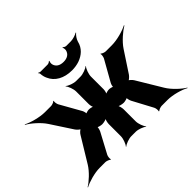

<svg xmlns="http://www.w3.org/2000/svg" viewBox="-219 -1011 1299 1299"><g transform="rotate(-45 430.0 -361.5)"><path d="M576 -170 653 -26C658 -17 661 6 657 12L661 14C665 8 687 0 697 0H754C804 0 873 20 906 39L908 36C875 17 822 -31 796 -75L689 -253C683 -263 665 -282 656 -282V-278C665 -278 684 -297 690 -306L788 -455C816 -498 871 -544 904 -563L902 -566C869 -548 800 -528 749 -528H691C681 -528 660 -535 656 -542L653 -540C657 -533 652 -511 648 -503L564 -354C559 -346 553 -324 556 -319L559 -321C556 -326 534 -331 525 -331C513 -331 491 -326 485 -319L487 -317C494 -323 499 -345 499 -357V-478C499 -502 513 -539 525 -552L523 -554C510 -542 473 -528 449 -528H407C383 -528 346 -542 333 -554L331 -552C343 -539 357 -502 357 -478V-357C357 -344 362 -323 368 -317L371 -320C365 -326 344 -331 332 -331C323 -331 301 -326 298 -321L301 -319C304 -324 298 -346 294 -353L210 -502C205 -511 201 -533 205 -540L202 -542C198 -535 177 -528 167 -528H109C57 -528 -12 -548 -46 -566L-48 -563C-14 -545 41 -498 69 -455L169 -302C175 -293 194 -274 203 -274V-278C194 -278 175 -259 170 -249L63 -73C37 -30 -14 16 -46 35L-45 38C-12 20 55 0 104 0H159C169 0 191 8 195 14L199 12C195 6 198 -17 203 -26L280 -170C285 -179 292 -204 288 -210L284 -208C288 -202 314 -196 324 -196H326C340 -196 366 -202 374 -210L371 -213C363 -205 357 -179 357 -165V-50C357 -26 343 11 331 24L333 26C346 14 383 0 407 0H449C473 0 510 14 523 26L525 24C513 11 499 -26 499 -50V-165C499 -179 493 -205 485 -213L482 -210C490 -202 516 -196 531 -196H532C542 -196 568 -202 572 -208L568 -210C564 -204 571 -179 576 -170ZM439 -679C403 -679 379 -694 372 -723C370 -731 372 -747 376 -752L372 -754C369 -749 357 -743 349 -743H281C276 -743 268 -747 265 -749L263 -746C266 -744 270 -738 270 -733C271 -716 275 -699 282 -685C305 -631 362 -598 439 -598C464 -598 488 -602 509 -609C554 -625 592 -656 604 -708C609 -727 626 -750 638 -759L636 -762C623 -753 592 -743 572 -743H528C520 -743 508 -749 505 -754L501 -752C505 -747 507 -731 505 -723C498 -694 474 -679 439 -679Z"/></g></svg>

Font: Asimov
Style: Edge
Weight: 500
Designer: Google
Version: Version 2.000980: 2014